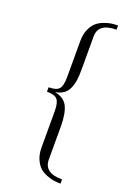

<svg xmlns="http://www.w3.org/2000/svg" viewBox="-149 -704 606 887"><g transform="rotate(20 154.0 -260.5)"><path d="M270.5 107.4Q270.5 107.4 270.5 127.9Q254.4 127.9 239.3 126Q224.1 124 203.1 116.2Q182.1 108.4 167.2 95.5Q152.3 82.5 141.6 58.1Q130.9 33.7 130.9 1V-176.8Q130.9 -219.2 117.7 -234.6Q104.5 -250 66.4 -250V-271.5Q104.5 -271.5 117.7 -286.9Q130.9 -302.2 130.9 -344.7V-522.5Q130.9 -555.2 141.6 -579.6Q152.3 -604 167.2 -616.9Q182.1 -629.9 203.1 -637.7Q224.1 -645.5 239.3 -647.5Q254.4 -649.4 270.5 -649.4V-628.9Q181.6 -628.9 181.6 -563.5V-400.4Q181.6 -369.6 178.5 -347.7Q175.3 -325.7 166.7 -306.4Q158.2 -287.1 142.1 -275.9Q126 -264.6 101.6 -260.7Q147.9 -252.4 164.8 -218.3Q181.6 -184.1 181.6 -121.1V42Q181.6 107.4 270.5 107.4Z"/></g></svg>

Font: Buda Light
Style: Regular
Weight: 300
Version: Version 1.003